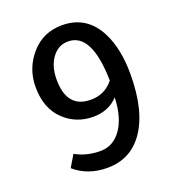

<svg xmlns="http://www.w3.org/2000/svg" viewBox="-123 -738 756 843"><g transform="rotate(-20 255.5 -316.5)"><path d="M371 -268Q327 -220 254 -220Q176 -220 120 -272Q60 -328 60 -429Q60 -516 117 -581Q173 -645 261 -645Q378 -645 432 -536Q471 -458 471 -341Q471 -166 404 -73Q343 12 236 12Q145 12 83 -42L116 -97Q168 -68 232 -68Q293 -68 330.5 -122Q368 -176 371 -268ZM376 -345Q372 -569 262 -569Q216 -569 187 -529.5Q158 -490 158 -429Q158 -294 270 -294Q336 -294 376 -345Z"/></g></svg>

Font: TajawalTap Med
Style: Regular
Weight: 500
Designer: Boutros Fonts
Foundry: Created by Boutros International 2017
Version: Version 2.700